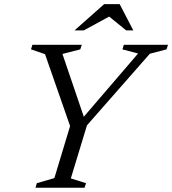

<svg xmlns="http://www.w3.org/2000/svg" viewBox="-20 -884 811 904"><path d="M630 -632 556.5 -651.5 563 -673H771L764 -651.5L685.5 -631L389.5 -294L313.5 -44L385 -21.5L378 0H147L153.5 -21.5L236 -45.5L310 -290.5L192 -629L126 -651.5L132.5 -673H365L358 -651.5L274 -630L381.5 -314L358 -315ZM331 -741 470.5 -864.5H543.5L607.5 -741H574L489 -810H501.5L374.5 -741Z"/></svg>

Font: Newsreader 17pt
Style: Italic
Weight: 400
Italic angle: -17°
Version: Version 1.003